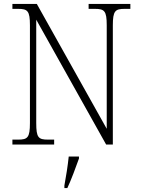

<svg xmlns="http://www.w3.org/2000/svg" viewBox="-20 -734 716 975"><path d="M43 0H255V-25H224C175 -25 164 -35 164 -109V-634L519 0H553V-605C553 -679 565 -689 613 -689H642V-714H430V-689H462C510 -689 522 -679 522 -606V-80L167 -714H43V-689H72C120 -689 132 -679 132 -606V-109C132 -35 120 -25 72 -25H43ZM307 208V221H322C341 181 366 113 381 71V61H329C324 109 316 159 307 208Z"/></svg>

Font: Noto Serif Thai SemiCondensed ExtraLight
Style: Regular
Weight: 200
Width: 4
Designer: Monotype Design Team
Foundry: Monotype Imaging Inc.
Version: Version 2.002